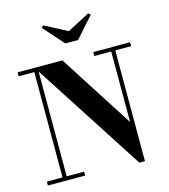

<svg xmlns="http://www.w3.org/2000/svg" viewBox="-141 -1108 1079 1229"><g transform="rotate(-15 398.0 -494.0)"><path d="M156.5 -750V-26H272V0H25V-26H129V-724H25V-750ZM771 -750V-724H665.5V10H628.5L137.5 -750H322L638.5 -256.5V-724H526.5V-750ZM368 -850 248 -985.5 261.5 -998 410.5 -920 559.5 -998 573 -985.5 453 -850Z"/></g></svg>

Font: Bodoni Moda 9pt
Style: Bold
Weight: 700
Designer: Owen Earl
Foundry: indestructible type
Version: Version 2.005